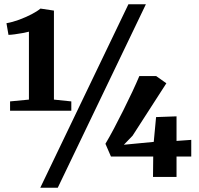

<svg xmlns="http://www.w3.org/2000/svg" viewBox="-20 -835 937 906"><path d="M116.5 -365V-685.5Q106 -682.5 86.8 -679Q67.5 -675.5 48.8 -673Q30 -670.5 20 -670.5L10.5 -725.5Q39.5 -730.5 70.5 -742Q101.5 -753.5 128.5 -767.5Q155.5 -781.5 171 -794.5L234.5 -785V-365L316.5 -356.5V-312.5H27.5V-356.5ZM586 -815H668.5L252.5 51H170ZM702 0 703 -96.5H503.5L477.5 -156.5Q495.5 -186.5 517.5 -228Q539.5 -269.5 562.2 -315Q585 -360.5 604.8 -402.8Q624.5 -445 637.5 -476H717L765 -442L605.5 -194.5L564.5 -152L705.5 -165.5L716.5 -282.5L813 -286V-170L882.5 -175V-96.5H813V0Z"/></svg>

Font: Merriweather 48pt ExtraBold
Style: Regular
Weight: 800
Version: Version 2.100